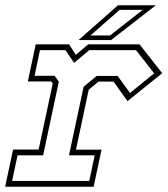

<svg xmlns="http://www.w3.org/2000/svg" viewBox="-22 -708 636 728"><path d="M-2.5 0 27.5 -141H124.5L178 -391.5L172 -399H83.5L113.5 -540H240L265.5 -500L312.5 -540H507L593 -430.5L461.5 -324.5L408.5 -398.5H351.5L314.5 -368L266 -140.5H363L333 0ZM24 -22H316.5L337 -119H239.5L295 -379L344.5 -420H424L471 -355.5L562.5 -430L493.5 -518H316.5L259 -469.5L226 -518H129.5L109 -420.5H185L201 -398L141.5 -119H44.5ZM275.5 -556 425.5 -688H569L399 -556ZM321 -573.5H395L519 -670.5H431.5Z"/></svg>

Font: Tourney Thin ExtraLight
Style: Italic
Weight: 250
Italic angle: -12°
Version: Version 1.015